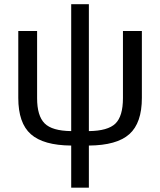

<svg xmlns="http://www.w3.org/2000/svg" viewBox="-20 -674 753 902"><path d="M397.5 -58.1Q486.8 -59.1 522.2 -93.5Q557.6 -127.9 557.6 -212.9V-528.3H646.5V-213.9Q646.5 -96.2 587.6 -43.7Q528.8 8.8 397.5 9.8V207.5H314.5V9.8Q184.1 8.8 125 -43.5Q65.9 -95.7 65.9 -213.9V-528.3H154.3V-212.9Q154.3 -129.9 189.5 -94.5Q224.6 -59.1 314.5 -58.1V-654.3H397.5Z"/></svg>

Font: Arial
Style: Regular
Weight: 400
Designer: Steve Matteson
Foundry: Ascender Corporation
Version: Version 2.00.3